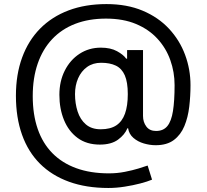

<svg xmlns="http://www.w3.org/2000/svg" viewBox="-20 -723 1007 936"><path d="M508.3 193.4Q400.4 193.4 316.7 163.1Q232.9 132.8 175 75.2Q117.2 17.6 87.4 -66.2Q57.6 -149.9 57.6 -256.3Q57.6 -359.9 87.9 -442.6Q118.2 -525.4 175.5 -583.5Q232.9 -641.6 314.5 -672.4Q396 -703.1 499 -703.1Q599.1 -703.1 675.5 -670.9Q752 -638.7 804 -582.8Q856 -526.9 882.3 -455.8Q908.7 -384.8 908.7 -307.6Q908.7 -254.9 902.6 -202.9Q896.5 -150.9 878.9 -108.4Q861.3 -65.9 827.6 -40.5Q793.9 -15.1 738.8 -15.1Q710.4 -15.1 681.2 -23.7Q651.9 -32.2 630.4 -50.8Q608.9 -69.3 604.5 -97.7H601.1Q588.4 -66.4 555.4 -42.2Q522.5 -18.1 466.8 -18.1Q402.3 -18.1 358.4 -50.5Q314.5 -83 292 -137.9Q269.5 -192.9 269.5 -260.7Q269.5 -326.7 295.7 -378.7Q321.8 -430.7 367.7 -460.7Q413.6 -490.7 471.7 -490.7Q519 -490.7 550.5 -473.4Q582 -456.1 595.2 -437H599.6V-479H677.2V-157.7Q677.2 -127.9 693.4 -106.2Q709.5 -84.5 740.7 -84.5Q776.4 -84.5 795.9 -108.4Q815.4 -132.3 823.2 -181.6Q831.1 -231 831.1 -308.1Q831.1 -371.6 810.3 -429.9Q789.6 -488.3 747.8 -533.9Q706.1 -579.6 643.3 -606Q580.6 -632.3 496.6 -632.3Q412.6 -632.3 346.4 -606.7Q280.3 -581.1 234.1 -532Q188 -482.9 163.8 -412.8Q139.6 -342.8 139.6 -254.4Q139.6 -164.6 163.8 -94.5Q188 -24.4 235.4 23.7Q282.7 71.8 351.8 96.9Q420.9 122.1 511.2 122.1Q551.3 122.1 588.6 114.7Q626 107.4 655.3 98.4Q684.6 89.4 699.7 84L721.2 152.8Q699.2 162.1 663.8 171.4Q628.4 180.7 587.6 187Q546.9 193.4 508.3 193.4ZM471.2 -92.8Q518.1 -92.8 546.9 -111.8Q575.7 -130.9 589.4 -169.2Q603 -207.5 603 -264.2Q603 -322.3 588.4 -355.7Q573.7 -389.2 544.7 -403.1Q515.6 -417 473.1 -417Q433.1 -417 404.5 -396.5Q376 -376 360.8 -341.3Q345.7 -306.6 345.7 -264.2Q345.7 -218.8 358.4 -179.4Q371.1 -140.1 398.7 -116.5Q426.3 -92.8 471.2 -92.8Z"/></svg>

Font: Inter 16pt
Style: Regular
Weight: 400
Version: Version 4.001;git-66647c0bb